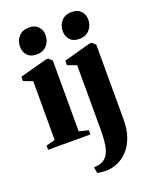

<svg xmlns="http://www.w3.org/2000/svg" viewBox="-177 -841 936 1179"><g transform="rotate(-20 291.0 -252.0)"><path d="M15.5 0V-27.5L74 -42.5V-427L15 -449.5V-478L193.5 -526H208L230.5 -505L231 -42.5L292 -27.5V0ZM149.5 -574Q110.5 -574 90.2 -597.2Q70 -620.5 70 -653Q70 -692.5 94 -719.2Q118 -746 161.5 -746H162.5Q201 -746 221.5 -723.2Q242 -700.5 242 -667.5Q242 -629.5 218 -601.8Q194 -574 150.5 -574ZM309.5 242.5Q295.5 242.5 283.8 241.5Q272 240.5 263 238.8Q254 237 250 236L243.5 197.5Q254 197.5 270 195Q286 192.5 301 185Q323 173.5 336.2 150.5Q349.5 127.5 355.5 88.8Q361.5 50 361.5 -8.5L361 -427L302 -449V-478L476.5 -526H492.5L514.5 -505.5L515 -17.5Q515 48 497.5 97Q480 146 450 178.2Q420 210.5 383.5 226.2Q347 242 309.5 242.5ZM428.5 -574Q389.5 -574 369.2 -597.2Q349 -620.5 349 -653Q349 -692.5 373 -719.2Q397 -746 440.5 -746H441.5Q480 -746 500.5 -723.2Q521 -700.5 521 -667.5Q521 -629.5 497 -601.8Q473 -574 429.5 -574Z"/></g></svg>

Font: Merriweather 120pt ExtraBold
Style: Regular
Weight: 800
Version: Version 2.100